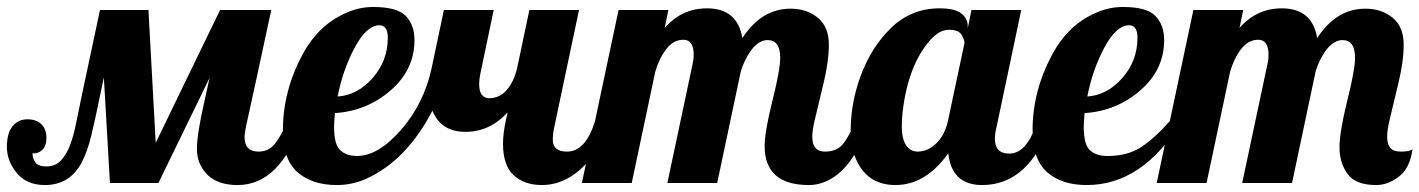

<svg xmlns="http://www.w3.org/2000/svg" viewBox="-58 -529 4103 555"><path d="M814.9 -179.2Q752 5.9 628.9 5.9Q571.3 5.9 541 -24.4Q511.2 -55.2 511.2 -98.1Q511.2 -141.1 532.2 -232.9L547.9 -304.2L399.9 0H259.8L242.2 -305.2L229 -242.2Q216.8 -182.1 205.6 -136Q194.3 -89.8 177.7 -58.6Q143.1 5.9 71.8 5.9Q19 5.9 -9.8 -29.3Q-38.1 -64 -38.1 -104Q-38.1 -144 -21.7 -164.1Q-5.4 -184.1 21 -184.1Q47.4 -184.1 61.8 -169.7Q76.2 -155.3 76.2 -131.1Q76.2 -106.9 64 -95.5Q51.8 -84 36.1 -85.9Q35.2 -74.7 43 -61.3Q50.8 -47.9 76.4 -47.9Q102.1 -47.9 118.4 -65.4Q134.8 -83 145.3 -111.6Q155.8 -140.1 162.8 -176.8Q169.9 -213.4 178.2 -252L231 -500H371.1L392.1 -116.2L578.1 -500H726.1Q668 -229.5 658.4 -187.7Q648.9 -146 648.9 -132.8Q648.9 -90.8 689 -90.8Q719.2 -90.8 737.3 -114.3Q755.4 -137.2 772.9 -179.2Z M1581.1 -90.8Q1634.8 -90.8 1662.1 -179.2H1704.1Q1667 -71.3 1602.1 -25.4Q1558.1 5.9 1508.1 5.9Q1458 5.9 1426.8 -22.5Q1396 -50.8 1396 -113.8Q1396 -142.1 1403.8 -179.2L1409.2 -204.1Q1357.9 -147.9 1287.4 -147.9Q1216.8 -147.9 1191.9 -209Q1116.7 -64.9 1001.5 -12.7Q960.4 5.9 916 5.9Q844.7 5.9 802.2 -31Q759.8 -67.9 759.8 -152.8Q759.8 -267.1 817.9 -374Q862.3 -455.6 939 -490.2Q978.5 -508.8 1021 -508.8Q1090.3 -508.8 1115.2 -482.7Q1140.1 -456.5 1140.1 -413.1Q1140.1 -327.6 1071.3 -267.8Q1002.4 -208 910.2 -202.1Q907.7 -173.8 907.7 -162.1Q907.7 -110.8 925.8 -94.5Q943.8 -78.1 974.1 -78.1Q1035.6 -78.1 1101.8 -154.3Q1168 -230.5 1189.9 -333L1225.1 -500H1369.1L1330.1 -314Q1327.1 -298.3 1327.1 -286.1Q1327.1 -245.1 1356.9 -245.1Q1400.4 -245.1 1425.3 -297.9Q1432.6 -314 1437 -333L1472.2 -500H1615.7L1543.9 -160.2Q1540 -142.1 1540 -124.5Q1540 -90.8 1581.1 -90.8ZM1063 -419.9Q1063 -456.1 1038.1 -456.1Q1001.5 -455.1 967.3 -391.4Q933.1 -327.6 918 -250Q975.6 -253.9 1019.3 -303.7Q1063 -353.5 1063 -419.9Z M2280.3 5.9Q2152.3 5.9 2152.3 -106.9Q2152.3 -147.9 2174.8 -237.8Q2197.3 -327.6 2197.3 -361.8Q2197.3 -413.1 2161.1 -413.1Q2125 -413.1 2096.7 -356Q2088.4 -339.8 2083 -320.8L2015.1 0H1871.1L1944.3 -345.2Q1947.3 -356.9 1947.3 -370.1Q1947.3 -414.1 1917.7 -414.1Q1888.2 -414.1 1867.4 -386.5Q1846.7 -358.9 1835.9 -320.8L1768.1 0H1624L1730 -500H1874L1863.3 -448.2Q1913.1 -504.9 1985.4 -504.9Q2073.7 -504.9 2087.9 -418.9Q2143.1 -503.9 2227.1 -503.9Q2274.4 -503.9 2306.2 -477.5Q2337.9 -451.2 2337.9 -400.4Q2337.9 -349.6 2321.3 -283.2L2297.9 -185.5Q2290 -153.8 2290 -133.8Q2290 -90.8 2326.7 -90.8Q2360.4 -90.8 2378.4 -112.3Q2396.5 -133.8 2414.1 -179.2H2456.1Q2418.9 -68.8 2362.3 -24.4Q2323.2 5.9 2280.3 5.9Z M2981.9 -179.2Q2918.5 5.9 2781.2 5.9Q2692.9 5.9 2683.1 -85.9Q2617.7 5.9 2530.5 5.9Q2443.4 5.9 2412.1 -79.6Q2400.9 -110.4 2400.9 -149.7Q2400.9 -189 2407.7 -228.3Q2414.6 -267.6 2428.7 -306.6Q2460 -392.6 2518.1 -448.7Q2576.2 -504.9 2658.2 -504.9Q2701.2 -504.9 2720.2 -490.5Q2739.3 -476.1 2739.3 -454.1V-446.8L2750 -500H2894L2822.3 -160.2Q2817.9 -143.1 2817.9 -127.9Q2817.9 -85 2858.9 -85Q2912.1 -85 2939.9 -179.2ZM2730 -404.8Q2730 -414.1 2721.4 -428.5Q2712.9 -442.9 2685.1 -442.9Q2657.2 -442.9 2630.9 -413.1Q2567.4 -341.3 2551.3 -207Q2548.8 -186.5 2548.8 -163.6Q2548.8 -119.1 2567.4 -101.6Q2578.1 -90.8 2594.2 -90.8Q2624 -90.8 2648.4 -114.5Q2672.9 -138.2 2682.1 -179.2Z M3357.9 -179.2Q3245.6 5.9 3083 5.9Q3011.7 5.9 2969.2 -31Q2926.8 -67.9 2926.8 -152.8Q2926.8 -267.1 2984.9 -374Q3029.3 -455.6 3106 -490.2Q3145.5 -508.8 3188 -508.8Q3257.3 -508.8 3282.2 -482.7Q3307.1 -456.5 3307.1 -413.1Q3307.1 -327.6 3238.3 -267.8Q3169.4 -208 3077.1 -202.1Q3074.7 -173.8 3074.7 -162.1Q3074.7 -110.8 3092.8 -94.5Q3110.8 -78.1 3143.6 -78.1Q3201.2 -78.1 3240.5 -103.8Q3279.8 -129.4 3323.7 -179.2ZM3230 -419.9Q3230 -456.1 3205.1 -456.1Q3168.5 -455.1 3134.3 -391.4Q3100.1 -327.6 3085 -250Q3142.6 -253.9 3186.3 -303.7Q3230 -353.5 3230 -419.9Z M3749.5 -418.9Q3804.7 -503.9 3888.7 -503.9Q3936 -503.9 3967.8 -477.5Q3999.5 -451.2 3999.5 -400.4Q3999.5 -349.6 3982.9 -283.2L3959.5 -185.5Q3951.7 -153.8 3951.7 -133.8Q3951.7 -113.8 3960.2 -102.3Q3968.8 -90.8 3992.2 -90.8Q4015.6 -90.8 4024.9 -97.2Q4017.6 -43 3985.8 -18.6Q3954.1 5.9 3919.9 5.9Q3860.8 5.9 3837.4 -26.1Q3814 -58.1 3814 -103Q3814 -147.9 3836.4 -237.8Q3858.9 -327.6 3858.9 -361.8Q3858.9 -413.1 3822.8 -413.1Q3786.6 -413.1 3758.3 -356Q3750 -339.8 3744.6 -320.8L3676.8 0H3532.7L3606 -345.2Q3608.9 -356.9 3608.9 -370.1Q3608.9 -414.1 3579.3 -414.1Q3549.8 -414.1 3529.1 -386.5Q3508.3 -358.9 3497.6 -320.8L3429.7 0H3285.6L3391.6 -500H3535.6L3524.9 -448.2Q3574.7 -504.9 3647 -504.9Q3735.4 -504.9 3749.5 -418.9Z"/></svg>

Font: UVF Lobster12
Style: Regular
Weight: 400
Designer: Pablo Impallari
Foundry: Pablo Impallari. www.impallari.com
Version: Version 1.004